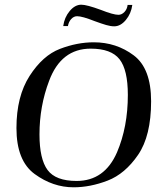

<svg xmlns="http://www.w3.org/2000/svg" viewBox="-20 -787 689 817"><path d="M50 -242Q50 -377 106 -464Q162 -551 235 -579Q308 -607 379 -607Q475 -607 549 -551.5Q623 -496 623 -356Q623 -209 567.5 -128Q512 -47 438 -18.5Q364 10 293 10Q205 10 127.5 -46.5Q50 -103 50 -242ZM478 -139Q524 -247 524 -383Q524 -490 488.5 -535Q453 -580 366 -580Q240 -580 189 -443Q148 -335 148 -215Q148 -110 182.5 -63.5Q217 -17 306 -17Q425 -17 478 -139ZM383 -697Q330 -718 308 -718Q294 -718 283 -706Q272 -694 269 -676H249Q254 -713 276.5 -740Q299 -767 326 -767Q349 -767 409 -745Q462 -724 484 -724Q498 -724 509.5 -736Q521 -748 523 -766H543Q538 -729 515.5 -702Q493 -675 466 -675Q451 -675 432 -680.5Q413 -686 383 -697Z"/></svg>

Font: Unna
Style: Italic
Weight: 400
Italic angle: -8.05°
Designer: Jorge de Buen Unna
Foundry: Omnibus-Type
Version: Version 2.008